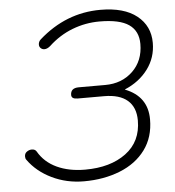

<svg xmlns="http://www.w3.org/2000/svg" viewBox="-52 -758 742 816"><g transform="rotate(-5 319.0 -350.0)"><path d="M37 -103Q33 -108 33 -117Q33 -130 43 -137Q53 -144 64 -144Q78 -144 84 -134Q111 -87 162.5 -63Q214 -39 283 -39Q391 -39 457.5 -88.5Q524 -138 524 -228Q524 -284 490 -313.5Q456 -343 390 -343H277Q251 -343 251 -360Q251 -390 286 -390H399Q470 -390 516.5 -434.5Q563 -479 563 -551Q563 -606 523.5 -633.5Q484 -661 398 -661Q338 -661 282 -639.5Q226 -618 180 -575Q167 -564 155 -564Q146 -564 139.5 -570Q133 -576 133 -585Q133 -598 143 -607Q259 -710 406 -710Q507 -710 561.5 -666.5Q616 -623 616 -551Q616 -488 579.5 -439Q543 -390 481 -364V-363Q576 -326 576 -228Q576 -152 536.5 -98.5Q497 -45 428 -17.5Q359 10 274 10Q200 10 137 -20.5Q74 -51 37 -103Z"/></g></svg>

Font: Kodchasan ExtraLight
Style: Italic
Weight: 275
Italic angle: -10°
Version: Version 1.000; ttfautohint (v1.6)